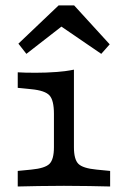

<svg xmlns="http://www.w3.org/2000/svg" viewBox="-20 -677 447 697"><path d="M175.8 -206.5V-263.7Q175.8 -312.9 159.7 -330.6Q143.5 -348.4 93.5 -353.2L44.4 -358.1V-414.5Q55.6 -413.7 72.6 -413.3Q89.5 -412.9 109.7 -412.9Q148.4 -412.9 185.1 -415.7Q221.8 -418.5 248.4 -424.2V-414.5V-206.5ZM212.1 -2.4Q158.9 -2.4 120.2 -1.6Q81.5 -0.8 44.4 0V-56.5L93.5 -61.3Q143.5 -66.1 159.7 -82.3Q175.8 -98.4 175.8 -142.7V-206.5H248.4V-142.7Q248.4 -98.4 264.5 -82.3Q280.6 -66.1 330.6 -61.3L379.8 -56.5V0Q342.7 -0.8 304 -1.6Q265.3 -2.4 212.1 -2.4ZM75.8 -481.5 46.8 -518.5 192.7 -657.3H249.2L378.2 -516.1L347.6 -481.5L166.1 -605.6L232.3 -603.2Z"/></svg>

Font: Playfair 5pt SemiExpanded Light
Style: Regular
Weight: 300
Width: 6
Designer: Claus Eggers Sørensen
Foundry: Claus Eggers Sørensen
Version: Version 2.203